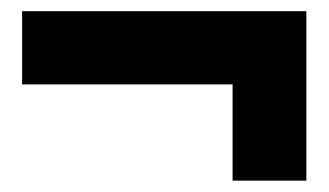

<svg xmlns="http://www.w3.org/2000/svg" viewBox="-20 -393 587 343"><path d="M395.5 -242.2H19.5V-373H527.3V-70.3H395.5Z"/></svg>

Font: Reddit Sans Strawberry ExBold
Style: Regular
Weight: 800
Designer: Stephen Hutchings
Foundry: Reddit
Version: Version 1.013